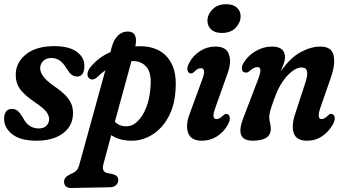

<svg xmlns="http://www.w3.org/2000/svg" viewBox="-22 -674 1673 932"><path d="M166.5 -50.5Q191 -50.5 203.8 -64Q216.5 -77.5 216.5 -96Q216.5 -113 203.5 -130.8Q190.5 -148.5 147 -178Q93 -214.5 72.8 -245.2Q52.5 -276 54.5 -319Q58.5 -376 107.8 -413Q157 -450 241.5 -450Q313 -450 350.2 -423Q387.5 -396 387.5 -354.5Q387.5 -302.5 352 -302.5Q337.5 -302.5 326 -311.2Q314.5 -320 300.5 -342.5Q286 -367 268.5 -379.8Q251 -392.5 227.5 -392.5Q202 -392.5 187.5 -377.8Q173 -363 173 -342.5Q173 -325 186.5 -305Q200 -285 241 -255.5Q283.5 -227 304 -202Q324.5 -177 329.5 -153.2Q334.5 -129.5 331 -105.5Q324 -54 277.5 -22.5Q231 9 154.5 9Q77.5 9 37.8 -22.2Q-2 -53.5 -2 -96.5Q-2 -145.5 37.5 -145.5Q52.5 -145.5 64.8 -134.8Q77 -124 88.5 -104Q104 -74 123.2 -62.2Q142.5 -50.5 166.5 -50.5Z M453 -302Q427.5 -278 409 -295.5Q399.5 -305.5 404 -323Q408.5 -340.5 424 -356Q459 -397 514 -421L520.5 -445.5Q530 -481 550 -501Q570 -521 598 -521Q649.5 -521 635 -449Q646.5 -449.5 658 -449.5Q745.5 -449.5 791.2 -395Q837 -340.5 830.5 -244.5Q827 -164.5 796.5 -107.8Q766 -51 718.5 -21Q671 9 617 9Q557 9 518 -18L480 122.5Q470 159.5 498.5 166L525 171Q552 178 552 199Q552 215 540.8 225Q529.5 235 511.5 235L325.5 238.5Q289 239 289 207.5Q289 196.5 296.2 188Q303.5 179.5 321.5 170.5Q341 162.5 349.2 153.5Q357.5 144.5 362 129L489.5 -333Q470.5 -319.5 453 -302ZM624.5 -377.5Q620.5 -377.5 616 -377L535.5 -83Q556 -61 592 -61Q621.5 -61 646.8 -86Q672 -111 688.5 -153.8Q705 -196.5 708.5 -251Q714.5 -318 690 -347.8Q665.5 -377.5 624.5 -377.5Z M1055 -514Q1021.5 -514 1003.5 -530.5Q985.5 -547 985 -573Q985 -603 1009.2 -628.2Q1033.5 -653.5 1076.5 -653.5Q1110 -653.5 1128 -637Q1146 -620.5 1146 -595Q1146 -564.5 1122 -539.2Q1098 -514 1055 -514ZM1023.5 -151.5Q1003 -96 1028 -96Q1035.5 -96 1043.8 -100Q1052 -104 1062.5 -114.5Q1071 -122.5 1079 -121Q1089 -120 1092.8 -106.2Q1096.5 -92.5 1084.5 -69.5Q1064.5 -33 1031.2 -12Q998 9 958 9Q905.5 9 891.5 -28.2Q877.5 -65.5 898.5 -121L959.5 -287.5Q980.5 -343 953 -343Q945 -343 937.2 -338.8Q929.5 -334.5 918.5 -323.5Q910 -316 902.5 -318Q892 -319 888.2 -332.5Q884.5 -346 896.5 -369Q915.5 -404.5 949.2 -426.2Q983 -448 1023.5 -448Q1076 -448 1089.2 -410.5Q1102.5 -373 1083 -318.5Z M1169 -322Q1155 -322.5 1152.5 -337.8Q1150 -353 1162 -371.5Q1184 -406.5 1221.2 -427.2Q1258.5 -448 1298 -448Q1361.5 -448 1361.5 -395.5Q1361.5 -382 1355.5 -365.5Q1349.5 -349 1340.5 -327Q1386.5 -393.5 1437.2 -420.8Q1488 -448 1532.5 -448Q1588 -448 1597.5 -405Q1607 -362 1583.5 -296L1534 -153.5Q1514 -96 1539 -96Q1546 -96 1553.5 -100Q1561 -104 1572.5 -115.5Q1580.5 -123 1588 -121Q1598 -120 1602 -106.8Q1606 -93.5 1594.5 -71Q1572.5 -33 1540.8 -12Q1509 9 1469 9Q1416.5 9 1404.2 -27.2Q1392 -63.5 1410 -118.5L1461 -275Q1484.5 -346.5 1442.5 -346.5Q1410 -346.5 1372 -305.8Q1334 -265 1308.5 -192.5Q1294.5 -153.5 1289.8 -136Q1285 -118.5 1285 -105.5Q1285 -90.5 1288.8 -77.8Q1292.5 -65 1292.5 -48.5Q1292.5 9 1204 9Q1114 9 1161 -106L1229.5 -285.5Q1243 -320 1242 -334.2Q1241 -348.5 1227 -348.5Q1211 -348.5 1188.5 -328.5Q1178.5 -320 1169 -322Z"/></svg>

Font: Fraunces 144pt S100 SemiBold
Style: Italic
Weight: 600
Italic angle: -16°
Version: Version 1.000; ttfautohint (v1.8.3)